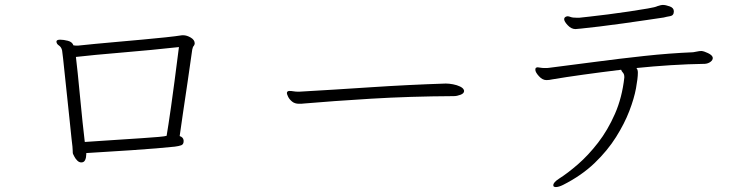

<svg xmlns="http://www.w3.org/2000/svg" viewBox="-20 -718 3040 779"><path d="M725 -145V-148Q724 -161 709 -166Q714 -203 722.5 -260Q731 -317 741 -384.5Q751 -452 760 -517Q762 -528 767 -533Q770 -538 770 -542Q770 -556 754 -565.5Q738 -575 723 -575H719Q694 -571 651.5 -566.5Q609 -562 559.5 -557.5Q510 -553 459.5 -548.5Q409 -544 366.5 -540Q324 -536 297 -533Q292 -533 287.5 -533Q283 -533 278 -534Q273 -548 255.5 -552.5Q238 -557 224 -557Q210 -557 209 -550Q209 -540 219 -533.5Q229 -527 232 -513Q233 -509 236 -480.5Q239 -452 243.5 -409.5Q248 -367 253 -320Q258 -273 262.5 -230Q267 -187 270 -157.5Q273 -128 274 -123Q275 -116 275 -106.5Q275 -97 276 -94Q277 -92 281.5 -83Q286 -74 293.5 -66.5Q301 -59 310 -59Q321 -59 325.5 -69Q330 -79 330 -92V-97Q361 -99 410 -102Q459 -105 512.5 -108.5Q566 -112 613.5 -116Q661 -120 689 -123Q705 -125 715 -128.5Q725 -132 725 -145ZM656 -167Q651 -165 624 -162.5Q597 -160 557.5 -157.5Q518 -155 474 -152Q430 -149 390.5 -146.5Q351 -144 324 -142Q320 -174 315 -222.5Q310 -271 305 -323Q300 -375 295.5 -419.5Q291 -464 288 -487Q321 -491 370 -495.5Q419 -500 477 -505Q535 -510 594 -515.5Q653 -521 706 -527Q686 -369 674 -285Q662 -201 656 -167Z M1790 -379H1787Q1635 -374 1484.5 -364Q1334 -354 1194 -346H1190Q1180 -346 1171 -347.5Q1162 -349 1155 -349Q1151 -349 1149 -348Q1144 -346 1144 -340Q1144 -336 1149 -325.5Q1154 -315 1165 -306Q1176 -297 1193 -297Q1198 -297 1202.5 -297Q1207 -297 1213 -298Q1329 -308 1485 -317.5Q1641 -327 1821 -328Q1834 -328 1848.5 -333.5Q1863 -339 1863 -349Q1863 -351 1862.5 -351.5Q1862 -352 1862 -353Q1859 -361 1846.5 -367Q1834 -373 1818 -376Q1802 -379 1790 -379Z M2661 -697 2647 -693Q2640 -689 2608 -683.5Q2576 -678 2533 -671.5Q2490 -665 2446.5 -659.5Q2403 -654 2371 -650.5Q2339 -647 2330 -646H2321Q2303 -646 2295.5 -649Q2288 -652 2282 -652Q2281 -652 2280 -651.5Q2279 -651 2278 -651Q2269 -648 2269 -640Q2269 -631 2283.5 -615.5Q2298 -600 2315 -600Q2320 -600 2325.5 -601Q2331 -602 2337 -602Q2367 -605 2412.5 -610.5Q2458 -616 2508 -623Q2558 -630 2602 -636.5Q2646 -643 2673 -647Q2684 -650 2699 -652.5Q2714 -655 2714 -672Q2714 -686 2697.5 -692Q2681 -698 2669 -698Q2666 -698 2664.5 -697.5Q2663 -697 2661 -697ZM2827 -511H2824Q2817 -511 2808.5 -509Q2800 -507 2792 -506Q2696 -502 2594.5 -491Q2493 -480 2395 -467Q2297 -454 2209 -443Q2204 -442 2199.5 -442Q2195 -442 2191 -442Q2179 -442 2172 -443.5Q2165 -445 2161 -445Q2159 -445 2155.5 -443.5Q2152 -442 2152 -435Q2152 -425 2166.5 -409Q2181 -393 2197 -393Q2208 -393 2221 -396Q2274 -405 2346 -415Q2418 -425 2500 -435Q2502 -429 2507.5 -423Q2513 -417 2513 -406V-403Q2504 -322 2475 -256Q2446 -190 2406.5 -139Q2367 -88 2325 -51.5Q2283 -15 2248 7Q2225 22 2225 33Q2225 37 2226 38Q2229 41 2235 41Q2247 41 2265 32Q2340 -6 2392.5 -56.5Q2445 -107 2479.5 -162Q2514 -217 2533.5 -268Q2553 -319 2560.5 -360Q2568 -401 2568 -423Q2568 -436 2562 -442Q2630 -449 2701 -453.5Q2772 -458 2840 -459Q2853 -460 2862.5 -467Q2872 -474 2872 -483Q2872 -484 2871.5 -485Q2871 -486 2871 -487Q2868 -495 2852.5 -502.5Q2837 -510 2827 -511Z"/></svg>

Font: Klee One
Style: Regular
Weight: 400
Designer: Fontworks Inc.
Foundry: Fontworks Inc.
Version: Version 1.100